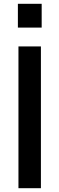

<svg xmlns="http://www.w3.org/2000/svg" viewBox="-20 -989 312 1009"><path d="M77 0H195V-745H77ZM74 -844H199V-969H74Z"/></svg>

Font: Custom Plus Jakarta Sans SemiBold
Style: Regular
Weight: 600
Designer: Gumpita Rahayu & FullSphere
Foundry: Tokotype & FullSphere
Version: Version 1.001;hotconv 1.0.117;makeotfexe 2.5.65602